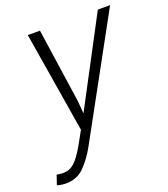

<svg xmlns="http://www.w3.org/2000/svg" viewBox="-171 -624 815 934"><g transform="rotate(-20 236.5 -157.0)"><path d="M8 213.5Q-1 213.5 -14.5 211.2Q-28 209 -35 206.5L-18.5 157.5Q2.5 161 16 161Q48 161 73 138.5Q98 116 127.5 64.5L167.5 -7.5L82 -528.5H145L201 -143L206 -80.5H207.5L444.5 -528.5H508L172.5 84.5Q142 139 104.8 176.2Q67.5 213.5 8 213.5Z"/></g></svg>

Font: Roberto Sans Light
Style: Italic
Weight: 300
Italic angle: -11°
Designer: Google
Version: Version 1.00;June 11, 2020;FontCreator 12.0.0.2522 64-bit; t